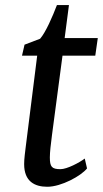

<svg xmlns="http://www.w3.org/2000/svg" viewBox="-20 -711 399 741"><path d="M73.2 -77.6C73.2 -10.7 113.8 9.8 162.6 9.8C216.8 9.8 293 -32.2 315.9 -61L307.1 -99.1C286.6 -83.5 238.8 -58.1 213.4 -58.1C179.7 -58.1 172.4 -67.4 172.4 -103.5C172.4 -122.6 175.8 -153.8 180.7 -190.4L221.2 -496.1H347.7L357.4 -564H229.5L246.1 -691.4H199.7C183.1 -647.5 156.2 -585.9 134.8 -561.5L74.7 -538.6L64.9 -496.1H123.5L79.1 -142.6C72.8 -93.8 73.2 -83 73.2 -77.6Z"/></svg>

Font: Merriweather
Style: Italic
Weight: 400
Italic angle: -7.5°
Designer: Eben Sorkin
Foundry: Eben Sorkin
Version: Version 1.001